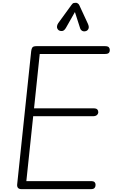

<svg xmlns="http://www.w3.org/2000/svg" viewBox="-20 -1328 791 1348"><path d="M132 0Q114 0 106.5 -8.8Q99 -17.5 100.5 -33L199 -969Q201 -986.5 207.5 -995.2Q214 -1004 237 -1004H716.5Q737 -1004 744 -996.2Q751 -988.5 751 -976.5Q751 -964 744 -956.5Q737 -949 716.5 -949H259L219 -567.5H635Q655.5 -567.5 662.8 -560Q670 -552.5 670 -541Q670 -529.5 661 -520.8Q652 -512 632 -512H213L165 -56.5H617Q637.5 -56.5 644.2 -49.2Q651 -42 651 -30Q651 -17 644 -8.5Q637 0 617 0ZM584 -1110Q569 -1105 557.5 -1111.2Q546 -1117.5 542 -1131.5L506 -1243.5L443 -1132.5Q430.5 -1111 415.2 -1110.2Q400 -1109.5 390.5 -1117Q379.5 -1127.5 380 -1140.5Q380.5 -1153.5 388.5 -1165L481.5 -1293Q490 -1305.5 498.2 -1307Q506.5 -1308.5 514 -1308.5Q518.5 -1308.5 526 -1304Q533.5 -1299.5 537 -1291L596.5 -1162.5Q607 -1139.5 601.2 -1126.5Q595.5 -1113.5 584 -1110Z"/></svg>

Font: Edu SA Hand
Style: Regular
Weight: 400
Designer: Tina and Corey Anderson, Eben Sorkin, Mirko Velimirovic
Foundry: Google for Education
Version: Version 2.000